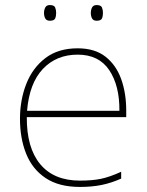

<svg xmlns="http://www.w3.org/2000/svg" viewBox="-20 -729 580 759"><path d="M287 -538Q355 -538 397 -505Q439 -472 459 -416.5Q479 -361 479 -291V-266H86Q85 -145 139 -80Q193 -15 296 -15Q344 -15 378.5 -22Q413 -29 459 -50V-23Q421 -6 382.5 2Q344 10 296 10Q213 10 160.5 -25Q108 -60 83.5 -121Q59 -182 59 -259Q59 -334 84 -397.5Q109 -461 159.5 -499.5Q210 -538 287 -538ZM287 -513Q203 -513 149.5 -456.5Q96 -400 87 -291H452Q453 -390 412 -451.5Q371 -513 287 -513ZM154 -678Q154 -690 159 -699.5Q164 -709 177 -709Q194 -709 198 -699.5Q202 -690 202 -678Q202 -665 198 -656Q194 -647 177 -647Q164 -647 159 -656Q154 -665 154 -678ZM339 -678Q339 -690 344 -699.5Q349 -709 362 -709Q379 -709 383 -699.5Q387 -690 387 -678Q387 -665 383 -656Q379 -647 362 -647Q349 -647 344 -656Q339 -665 339 -678Z"/></svg>

Font: Noto Sans Oriya Thin
Style: Regular
Weight: 100
Designer: Amélie Bonet and Sol Matas
Foundry: Google LLC
Version: Version 2.006; ttfautohint (v1.8.4.7-5d5b)